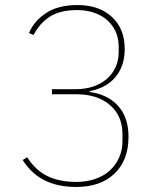

<svg xmlns="http://www.w3.org/2000/svg" viewBox="-20 -730 640 762"><path d="M280 -376Q318 -376 349.5 -386.5Q381 -397 403.5 -416.5Q426 -436 438.5 -463Q451 -490 451 -522V-546Q451 -578 439 -604.5Q427 -631 405.5 -650Q384 -669 353.5 -679.5Q323 -690 287 -690Q217 -690 176.5 -663Q136 -636 113 -591L95 -599Q116 -648 164 -679Q212 -710 287 -710Q373 -710 424 -663Q475 -616 475 -536Q475 -499 464.5 -470.5Q454 -442 435.5 -421Q417 -400 391.5 -387Q366 -374 335 -368V-365Q406 -356 448 -310.5Q490 -265 490 -187Q490 -94 434.5 -41Q379 12 283 12Q210 12 157.5 -14Q105 -40 70 -95L88 -106Q120 -55 167.5 -31.5Q215 -8 283 -8Q323 -8 357 -19.5Q391 -31 415 -52.5Q439 -74 452.5 -104Q466 -134 466 -170V-198Q466 -270 416.5 -313Q367 -356 282 -356H186V-376Z"/></svg>

Font: IBM Plex Mono Thin
Style: Regular
Weight: 100
Monospace: yes
Designer: Mike Abbink, Paul van der Laan, Pieter van Rosmalen
Foundry: Bold Monday
Version: Version 2.3